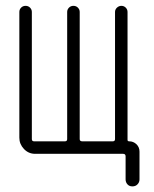

<svg xmlns="http://www.w3.org/2000/svg" viewBox="-20 -540 540 674"><path d="M103.5 0Q80.1 0 64 -17.1Q47.9 -34.2 47.9 -56.6V-498Q47.9 -506.8 54.2 -513.2Q60.5 -519.5 69.8 -519.5Q79.1 -519.5 85.4 -513.2Q91.8 -506.8 91.8 -498V-51.8Q91.8 -43.9 99.6 -43.9H208Q215.8 -43.9 215.8 -51.8V-498Q215.8 -506.8 222.2 -513.2Q228.5 -519.5 237.8 -519.5Q247.1 -519.5 253.4 -513.2Q259.8 -506.8 259.8 -498V-51.8Q259.8 -43.9 268.6 -43.9H376Q383.8 -43.9 383.8 -51.8V-498Q383.8 -506.8 390.6 -513.2Q397.5 -519.5 406.2 -519.5Q415 -519.5 421.4 -513.2Q427.7 -506.8 427.7 -498V-48.8Q427.7 -43.9 433.6 -43.9Q448.2 -43.9 459 -33.7Q469.7 -23.4 469.7 -7.8V89.8Q469.7 99.6 462.9 106.9Q456.1 114.3 444.8 114.3Q433.6 114.3 427.2 106.9Q420.9 99.6 420.9 89.8V8.8Q420.9 0 412.1 0Z"/></svg>

Font: Rounded-X Mgen+ 1m light
Style: Regular
Weight: 200
Designer: [Source Han Sans]
Ryoko NISHIZUKA  (kana & ideographs); Paul D. Hunt (Latin, Greek & Cyrillic); Wenlong ZHANG  (bopomofo
Version: Version 1.059.20150602